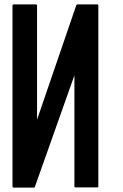

<svg xmlns="http://www.w3.org/2000/svg" viewBox="-20 -859 561 878"><path d="M42 -838.9Q76.2 -838.9 144.5 -838.9Q146.5 -838.9 147.5 -837.9Q149.4 -835.9 149.4 -834Q149.4 -660.2 149.4 -311.5Q209 -486.3 329.1 -835.9Q330.1 -836.9 331.1 -837.9Q333 -838.9 334 -838.9Q364.3 -838.9 424.8 -838.9Q427.7 -838.9 428.7 -837.9Q429.7 -835.9 429.7 -834Q429.7 -681.6 429.7 -377Q429.7 -253.9 429.7 -6.8Q429.7 -4.9 428.7 -2.9Q427.7 -2 424.8 -2Q391.6 -2 325.2 -2Q323.2 -2 321.3 -2.9Q320.3 -4.9 320.3 -6.8Q320.3 -175.8 320.3 -514.6Q259.8 -344.7 139.6 -4.9Q139.6 -2.9 137.7 -2Q136.7 -1 134.8 -1Q104.5 -1 42 -1Q40 -1 38.1 -2Q37.1 -3.9 37.1 -5.9Q37.1 -109.4 37.1 -316.4Q37.1 -489.3 37.1 -834Q37.1 -835.9 38.1 -837.9Q40 -838.9 42 -838.9Z"/></svg>

Font: Typeface
Style: Regular
Weight: 400
Version: Version 1.0